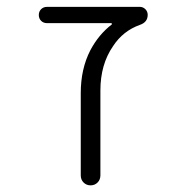

<svg xmlns="http://www.w3.org/2000/svg" viewBox="-20 -565 540 563"><path d="M307.6 -493.2Q308.6 -494.1 308.1 -495.6Q307.6 -497.1 305.7 -497.1H118.2Q107.4 -497.1 100.6 -503.9Q93.8 -510.7 93.8 -521Q93.8 -531.2 100.6 -538.1Q107.4 -544.9 118.2 -544.9H389.6Q399.4 -544.9 406.2 -538.1Q413.1 -531.2 413.1 -521.5Q413.1 -500 390.6 -492.2Q340.8 -474.6 311.5 -429.7Q274.4 -376 274.4 -299.8V-50.8Q274.4 -38.1 266.1 -29.8Q257.8 -21.5 245.6 -21.5Q233.4 -21.5 225.1 -29.8Q216.8 -38.1 216.8 -50.8V-292Q216.8 -363.3 245.1 -418Q269.5 -463.9 307.6 -493.2Z"/></svg>

Font: Rounded-X Mgen+ 2m light
Style: Regular
Weight: 200
Designer: [Source Han Sans]
Ryoko NISHIZUKA  (kana & ideographs); Paul D. Hunt (Latin, Greek & Cyrillic); Wenlong ZHANG  (bopomofo
Version: Version 1.059.20150602